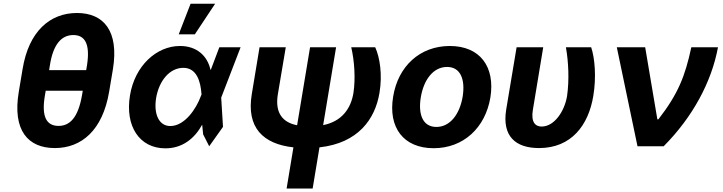

<svg xmlns="http://www.w3.org/2000/svg" viewBox="-20 -806 3984 1058"><path d="M581.3 -300.1 602.3 -425.1C636.4 -635.7 551.1 -734.4 404.1 -734.4C256.4 -734.4 138.5 -634.6 104.4 -425.1L83.5 -300.1C47.9 -88.1 133.5 9.9 282.3 9.9C429.3 9.9 545.5 -88.1 581.3 -300.1ZM227.6 -280.9 231.9 -306.1H436.1L431.8 -280.9C410.5 -157 364 -112.2 302.9 -112.2C235.4 -112.2 207.4 -163.7 227.6 -280.9ZM250.7 -419.7 255 -446.7C272.7 -560.4 317.8 -612.9 384.2 -612.9C446.4 -612.9 478 -566.4 459.5 -446.7L454.9 -419.7Z M889.9 11.4C984.4 12.1 1051.8 -42.3 1094.1 -119L1099.4 -65.7L1132.8 0L1208.8 -106.9L1198.9 -268.1L1305.8 -545.5H1188.6L1142.4 -423.3L1139.9 -421.2C1122.9 -498.9 1063.9 -552.6 971.9 -552.6C841.6 -552.6 722.7 -442.5 696.4 -280.9C668 -110.1 748.9 10.7 889.9 11.4ZM840.2 -265.6C856.5 -361.9 915.1 -432.2 990.4 -432.2C1065 -432.2 1084.9 -354.8 1089.8 -292.6L1090.6 -285.9L1086.6 -275.9C1061.8 -207.4 998.2 -111.5 918.3 -111.5C856.5 -111.5 826 -176.1 840.2 -265.6ZM964.8 -616.8H1053.6L1165.5 -785.5H1030.2Z M1410.2 -545.5 1367.5 -287.6C1336.6 -102.6 1429.7 -12.4 1596.9 6L1559.3 233H1702.8L1740.4 6C1953.8 -17.4 2047.2 -149.9 2071 -294C2088.1 -393.8 2073.2 -489.3 2047.6 -545.5H1915.5C1933.2 -470.5 1939.6 -372.2 1927.6 -294C1913.4 -206.7 1862.9 -136.7 1760.7 -116.5L1832 -545.5H1688.6L1617.2 -115.8C1541.2 -130.3 1493.6 -179.7 1511 -286.2L1554.7 -545.5Z M2369.7 10.7C2533.7 10.7 2654.1 -101.6 2682.2 -268.5C2709.5 -438.2 2625 -552.6 2458.8 -552.6C2293.7 -552.6 2173.3 -440.7 2146.3 -273.1C2118.3 -103.7 2202.8 10.7 2369.7 10.7ZM2298.7 -269.2C2314.3 -365.4 2366.8 -437.1 2443.5 -437.1C2518.1 -437.1 2544.4 -367.9 2529.5 -273.8C2513.5 -177.6 2460.9 -106.5 2384.6 -106.5C2309.7 -106.5 2283.4 -175.4 2298.7 -269.2Z M2826.7 -545.5 2769.5 -203.1C2745.4 -55.8 2820.3 9.9 2950.3 9.9C3128.2 9.9 3222.7 -115.8 3249.3 -277C3266.7 -380.7 3257.8 -485.8 3237.6 -545.5H3098.4C3112.9 -464.5 3117.2 -364 3104.8 -277C3090.9 -192.5 3034.4 -108.7 2964.8 -108.7C2931.1 -108.7 2904.5 -131 2916.5 -201.7L2973.4 -545.5Z M3492.9 0H3637.1C3796.2 -160.2 3900.9 -353.3 3936.4 -545.5H3789.4C3755.3 -386.7 3717.3 -289.4 3608 -148.4H3602.3L3535.2 -545.5H3378.9Z"/></svg>

Font: Margiela Sans
Style: Bold Italic
Weight: 700
Italic angle: -9.39999°
Designer: Stefan Endress, Andreas Faust
Version: Version 1.100;FEAKit 1.0